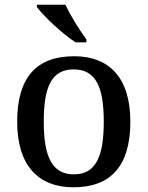

<svg xmlns="http://www.w3.org/2000/svg" viewBox="-20 -786 627 816"><path d="M301 -606H347V-619C318 -657 279 -721 258 -766H137V-756C162 -721 245 -642 301 -606ZM292 10C451 10 534 -81 534 -269C534 -457 443 -547 295 -547C135 -547 53 -457 53 -269C53 -81 144 10 292 10ZM294 -45C200 -45 166 -122 166 -269C166 -417 199 -491 293 -491C387 -491 421 -417 421 -269C421 -122 388 -45 294 -45Z"/></svg>

Font: Noto Serif Vithkuqi Medium
Style: Regular
Weight: 500
Version: Version 1.005